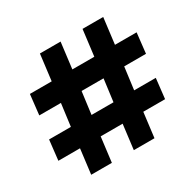

<svg xmlns="http://www.w3.org/2000/svg" viewBox="-153 -865 1043 1030"><g transform="rotate(-30 368.0 -350.5)"><path d="M521 0H393L412 -153H276L257 0H129L148 -153H14L28 -277H163L181 -415H47L61 -540H196L216 -701H344L324 -540H460L480 -701H608L588 -540H722L708 -415H573L555 -277H689L675 -153H540ZM427 -277 445 -415H309L291 -277Z"/></g></svg>

Font: Argentum Novus
Style: Bold
Weight: 700
Designer: Julieta Ulanovsky (font) & Cristiano Sobral (main changes)
Foundry: Julieta Ulanovsky (font) & Cristiano Sobral (main changes)
Version: Version 3.00;November 27, 2020;FontCreator 13.0.0.2655 64-bi